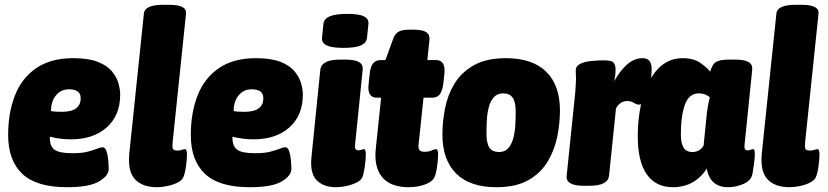

<svg xmlns="http://www.w3.org/2000/svg" viewBox="-20 -774 3460 802"><path d="M260 8Q132 8 73 -48Q14 -104 14 -210Q14 -303 42.5 -375.5Q71 -448 131.5 -489.5Q192 -531 286 -531Q350 -531 389 -515.5Q428 -500 448 -475.5Q468 -451 475 -425Q482 -399 482 -379Q482 -292 426 -242Q370 -192 276 -192Q231 -192 188 -203V-199Q188 -163 208 -148.5Q228 -134 283 -134Q322 -134 346.5 -140.5Q371 -147 386 -153Q401 -159 408 -159Q419 -159 424.5 -143.5Q430 -128 432 -106.5Q434 -85 434 -68Q434 -40 393.5 -16Q353 8 260 8ZM239 -307Q317 -307 317 -364Q317 -401 268 -401Q235 -401 214 -376Q193 -351 193 -310Q204 -308 216 -307.5Q228 -307 239 -307Z M636 8Q575 8 544 -25Q513 -58 520 -132L581 -717Q584 -754 662 -754H685Q725 -754 742 -744.5Q759 -735 757 -717L701 -179Q699 -161 702 -153Q705 -145 721 -145Q731 -145 739.5 -148Q748 -151 753 -151Q761 -151 761 -129Q761 -107 756.5 -76.5Q752 -46 745 -32Q739 -20 721 -11Q703 -2 679.5 3Q656 8 636 8Z M1023 8Q895 8 836 -48Q777 -104 777 -210Q777 -303 805.5 -375.5Q834 -448 894.5 -489.5Q955 -531 1049 -531Q1113 -531 1152 -515.5Q1191 -500 1211 -475.5Q1231 -451 1238 -425Q1245 -399 1245 -379Q1245 -292 1189 -242Q1133 -192 1039 -192Q994 -192 951 -203V-199Q951 -163 971 -148.5Q991 -134 1046 -134Q1085 -134 1109.5 -140.5Q1134 -147 1149 -153Q1164 -159 1171 -159Q1182 -159 1187.5 -143.5Q1193 -128 1195 -106.5Q1197 -85 1197 -68Q1197 -40 1156.5 -16Q1116 8 1023 8ZM1002 -307Q1080 -307 1080 -364Q1080 -401 1031 -401Q998 -401 977 -376Q956 -351 956 -310Q967 -308 979 -307.5Q991 -307 1002 -307Z M1384 8Q1331 8 1302.5 -21.5Q1274 -51 1281 -118L1318 -483Q1323 -525 1401 -525H1422Q1463 -525 1480 -514.5Q1497 -504 1495 -483L1463 -168Q1460 -146 1478 -146Q1484 -146 1490 -148.5Q1496 -151 1500 -151Q1508 -151 1508 -129Q1508 -107 1503.5 -76.5Q1499 -46 1493 -32Q1487 -20 1468.5 -11Q1450 -2 1427 3Q1404 8 1384 8ZM1415 -574Q1366 -574 1344.5 -584.5Q1323 -595 1325 -616L1331 -674Q1333 -695 1357 -705.5Q1381 -716 1430 -716Q1480 -716 1500.5 -705.5Q1521 -695 1519 -674L1513 -616Q1511 -595 1488 -584.5Q1465 -574 1415 -574Z M1687 8Q1611 8 1576 -34.5Q1541 -77 1550 -156L1572 -366H1554Q1512 -366 1520 -426L1524 -463Q1527 -495 1538 -509Q1549 -523 1570 -523H1590L1622 -611Q1630 -633 1644.5 -641.5Q1659 -650 1690 -650H1709Q1745 -650 1760.5 -639.5Q1776 -629 1774 -608L1765 -523H1802Q1843 -523 1836 -463L1832 -426Q1828 -395 1817.5 -380.5Q1807 -366 1786 -366H1749L1729 -176Q1726 -156 1731.5 -148Q1737 -140 1754 -140Q1770 -140 1782.5 -145.5Q1795 -151 1802 -151Q1810 -151 1810 -129Q1810 -107 1805.5 -76.5Q1801 -46 1794 -32Q1785 -14 1754 -3Q1723 8 1687 8Z M2053 8Q1943 8 1885.5 -49Q1828 -106 1828 -213Q1828 -264 1838.5 -319.5Q1849 -375 1877.5 -423Q1906 -471 1958.5 -501Q2011 -531 2093 -531Q2204 -531 2261.5 -474.5Q2319 -418 2319 -312Q2319 -260 2308 -204.5Q2297 -149 2268.5 -100.5Q2240 -52 2188 -22Q2136 8 2053 8ZM2065 -139Q2089 -139 2103 -155Q2117 -171 2124 -196.5Q2131 -222 2132.5 -251.5Q2134 -281 2134 -308Q2134 -348 2121.5 -366Q2109 -384 2082 -384Q2057 -384 2042.5 -367.5Q2028 -351 2021.5 -325.5Q2015 -300 2013.5 -271Q2012 -242 2012 -217Q2012 -175 2024.5 -157Q2037 -139 2065 -139Z M2419 2Q2342 2 2347 -40L2383 -389Q2383 -397 2384.5 -413Q2386 -429 2386 -440Q2386 -450 2385.5 -459.5Q2385 -469 2385 -480Q2385 -498 2403 -507Q2421 -516 2448 -519Q2475 -522 2501 -522Q2520 -522 2533 -518.5Q2546 -515 2550 -497Q2554 -479 2546 -435Q2568 -476 2598 -503.5Q2628 -531 2665 -531Q2702 -531 2702 -485Q2702 -454 2694.5 -419.5Q2687 -385 2675.5 -361Q2664 -337 2650 -337Q2639 -337 2627.5 -344.5Q2616 -352 2600 -352Q2584 -352 2571.5 -343Q2559 -334 2553 -321L2524 -40Q2519 2 2442 2Z M2791 8Q2719 8 2681.5 -46Q2644 -100 2644 -204Q2644 -294 2665.5 -368.5Q2687 -443 2729 -487Q2771 -531 2831 -531Q2877 -531 2905 -511.5Q2933 -492 2946 -475Q2952 -492 2958.5 -503Q2965 -514 2980.5 -519.5Q2996 -525 3026 -525H3051Q3091 -525 3107.5 -514.5Q3124 -504 3122 -483L3090 -168Q3087 -146 3103 -146Q3110 -146 3115.5 -148.5Q3121 -151 3126 -151Q3129 -151 3131 -146.5Q3133 -142 3133 -129Q3133 -116 3129.5 -89.5Q3126 -63 3123 -47Q3117 -19 3085 -5.5Q3053 8 3022 8Q2946 8 2932 -70Q2910 -34 2874 -13Q2838 8 2791 8ZM2872 -139Q2903 -139 2919 -166L2933 -305Q2935 -319 2938 -336Q2941 -353 2945 -367Q2940 -373 2927.5 -378.5Q2915 -384 2899 -384Q2858 -384 2841 -337Q2824 -290 2824 -212Q2824 -177 2835 -158Q2846 -139 2872 -139Z M3278 8Q3217 8 3186 -25Q3155 -58 3162 -132L3223 -717Q3226 -754 3304 -754H3327Q3367 -754 3384 -744.5Q3401 -735 3399 -717L3343 -179Q3341 -161 3344 -153Q3347 -145 3363 -145Q3373 -145 3381.5 -148Q3390 -151 3395 -151Q3403 -151 3403 -129Q3403 -107 3398.5 -76.5Q3394 -46 3387 -32Q3381 -20 3363 -11Q3345 -2 3321.5 3Q3298 8 3278 8Z"/></svg>

Font: Asap Semi Condensed Semi Condensed Black
Style: Italic
Weight: 900
Width: 4
Italic angle: -6°
Designer: Pablo Cosgaya
Foundry: Omnibus-Type
Version: Version 3.001; ttfautohint (v1.8.4.7-5d5b)